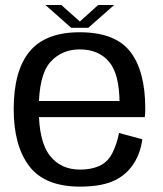

<svg xmlns="http://www.w3.org/2000/svg" viewBox="-20 -724 638 750"><path d="M293 5V-61.5Q217 -61.5 174.2 -116.8Q131.5 -172 131.5 -297.5Q131.5 -430 175.8 -480.5Q220 -531 291.5 -531Q365 -531 406 -482.8Q447 -434.5 447 -318.5L452.5 -329.5H120.5V-266.5H545.5Q547.5 -281.5 547.5 -299Q547.5 -447.5 488.2 -522.8Q429 -598 291.5 -598Q157.5 -598 95.5 -522.8Q33.5 -447.5 33.5 -297.5Q33.5 -155 94.2 -75Q155 5 293 5ZM293 -61.5V5Q368 5 416.8 -14.5Q465.5 -34 496.5 -76.5Q527.5 -119 536 -180L445 -204.5Q436.5 -161 418.8 -126Q401 -91 368.8 -76.2Q336.5 -61.5 293 -61.5ZM258 -615.5H325L426 -704.5H363.5L292 -640L219.5 -704.5H157.5Z"/></svg>

Font: Anybody UltraCondensed Thin
Style: Regular
Weight: 400
Version: Version 1.111